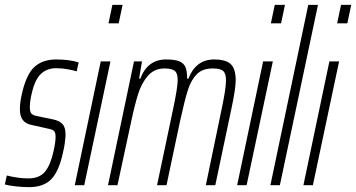

<svg xmlns="http://www.w3.org/2000/svg" viewBox="-35 -763 1467 791"><path d="M-15 -3 -7 -40Q41 -28 82 -28Q128 -28 151 -56.5Q174 -85 186 -142Q194 -178 194 -199Q194 -218 187 -224Q180 -230 163 -233L96 -248Q71 -253 59 -268.5Q47 -284 47 -313Q47 -339 54 -371Q72 -455 106 -486.5Q140 -518 196 -518Q251 -518 289 -506L281 -469Q269 -473 245 -477.5Q221 -482 196 -482Q159 -482 134 -459Q109 -436 96 -379Q88 -348 88 -321Q88 -302 94.5 -295Q101 -288 116 -285L184 -271Q209 -266 222 -252.5Q235 -239 235 -209Q235 -199 232.5 -178Q230 -157 225 -137Q209 -60 177.5 -26Q146 8 84 8Q57 8 27.5 4.5Q-2 1 -15 -3Z M412 -667 428 -743H470L454 -667ZM273 0 380 -510H420L312 0Z M517 -510H550L538 -439H543Q573 -518 649 -518Q685 -518 703.5 -510.5Q722 -503 729 -486.5Q736 -470 736 -439H741Q772 -518 847 -518Q896 -518 916 -498.5Q936 -479 936 -433Q936 -414 931.5 -385Q927 -356 920 -323L852 0H813L878 -313Q896 -397 896 -432Q896 -461 884 -471Q872 -481 842 -481Q799 -481 775.5 -457Q752 -433 739 -392Q726 -351 707 -265L651 0H612L678 -313Q697 -402 697 -433Q697 -462 684.5 -471.5Q672 -481 643 -481Q601 -481 575 -451.5Q549 -422 535 -378.5Q521 -335 506 -265L449 0H410Z M1081 -667 1097 -743H1139L1123 -667ZM942 0 1049 -510H1089L981 0Z M1079 0 1235 -743H1275L1118 0Z M1354 -667 1370 -743H1412L1396 -667ZM1215 0 1322 -510H1362L1254 0Z"/></svg>

Font: Saira Ultra Condensed ExLight
Style: Italic
Weight: 200
Width: 1
Italic angle: -12°
Designer: Hector Gatti with collaboration of the Omnibus-Type team
Foundry: Omnibus-Type
Version: Version 1.001; ttfautohint (v1.8)